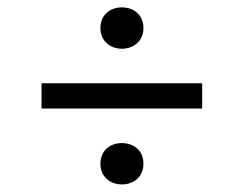

<svg xmlns="http://www.w3.org/2000/svg" viewBox="-20 -585 660 520"><path d="M310 -85.5C342.5 -85.5 368.5 -106.5 368.5 -141.5C368.5 -177 342.5 -197.5 310 -197.5C278 -197.5 252 -177 252 -141.5C252 -106.5 278 -85.5 310 -85.5ZM92.5 -291H527.5V-359.5H92.5ZM252 -509C252 -474.5 278 -453 310 -453C342.5 -453 368.5 -474.5 368.5 -509C368.5 -544.5 342.5 -565 310 -565C278 -565 252 -544.5 252 -509Z"/></svg>

Font: Monaspace Krypton Light
Style: Regular
Weight: 300
Designer: Riley Cran & the Lettermatic Team
Foundry: Lettermatic
Version: Version 1.101 (Monaspace Krypton)